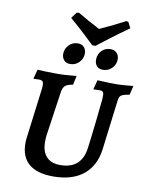

<svg xmlns="http://www.w3.org/2000/svg" viewBox="-91 -882 741 956"><g transform="rotate(10 280.0 -403.5)"><path d="M339 -668H323Q312 -679 273 -715.5Q234 -752 196 -784L218 -814L230 -816Q280 -786 342 -754Q407 -783 469 -816L480 -814L495 -784Q449 -752 401 -715.5Q353 -679 339 -668ZM188 -601Q188 -627 206.5 -646Q225 -665 251 -665Q272 -665 283 -652.5Q294 -640 294 -621Q294 -595 275.5 -576Q257 -557 230 -557Q210 -557 199 -569.5Q188 -582 188 -601ZM354 -601Q354 -628 372 -646.5Q390 -665 417 -665Q437 -665 448.5 -652.5Q460 -640 460 -621Q460 -595 441.5 -576Q423 -557 396 -557Q375 -557 364.5 -569.5Q354 -582 354 -601ZM175 -154Q175 -105 199 -79Q223 -53 269 -53Q378 -53 391 -164Q399 -225 407.5 -303Q416 -381 419 -412Q421 -438 417 -446Q413 -454 398 -454L368 -453L367 -456L379 -501Q389 -501 415.5 -499.5Q442 -498 469 -498Q493 -498 522 -500.5Q551 -503 560 -504L549 -458Q517 -453 507 -445.5Q497 -438 495 -417L464 -168Q453 -82 396.5 -36.5Q340 9 244 9Q163 9 121.5 -26Q80 -61 80 -129V-137Q80 -146 82 -160L114 -412Q115 -418 115 -428Q115 -443 110 -448.5Q105 -454 91 -454L65 -453L64 -456L76 -501Q87 -500 117.5 -499Q148 -498 181 -498Q202 -498 232.5 -500.5Q263 -503 273 -504L263 -458Q236 -454 225 -445Q214 -436 210 -415L177 -188Q175 -176 175 -154Z"/></g></svg>

Font: Alegreya SC Medium
Style: Italic
Weight: 500
Italic angle: -7°
Designer: Juan Pablo del Peral
Foundry: Huerta Tipografica
Version: Version 2.007; ttfautohint (v1.6)